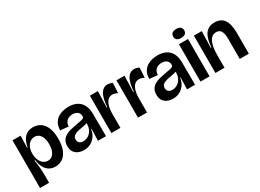

<svg xmlns="http://www.w3.org/2000/svg" viewBox="-32 -1439 3142 2324"><g transform="rotate(-30 1539.0 -277.5)"><path d="M41 144V-314V-522H154L149 -356H156Q168 -419 192 -458.5Q216 -498 251.5 -517Q287 -536 333 -536Q393 -536 437.5 -505.5Q482 -475 506.5 -414.5Q531 -354 531 -263Q531 -169 505.5 -107.5Q480 -46 435.5 -16Q391 14 335 14Q286 14 249.5 -8Q213 -30 190 -72.5Q167 -115 159 -177H149Q155 -140 159 -106Q163 -72 165.5 -41.5Q168 -11 168 16V144ZM291 -93Q327 -93 352 -114.5Q377 -136 390 -173.5Q403 -211 403 -260Q403 -308 390.5 -345.5Q378 -383 353 -404.5Q328 -426 291 -426Q263 -426 240 -413.5Q217 -401 201 -379Q185 -357 176.5 -328.5Q168 -300 168 -267V-258Q168 -234 173 -210.5Q178 -187 188 -165.5Q198 -144 213 -128Q228 -112 247.5 -102.5Q267 -93 291 -93Z M734 14Q694 14 658.5 -0.5Q623 -15 601.5 -46.5Q580 -78 580 -129Q580 -176 598 -205.5Q616 -235 647 -253.5Q678 -272 716.5 -282Q755 -292 796 -299Q850 -308 877 -314Q904 -320 913 -328.5Q922 -337 922 -352Q922 -391 895 -412Q868 -433 826 -433Q800 -433 775 -423Q750 -413 733 -390Q716 -367 715 -327L601 -338Q602 -395 622.5 -433.5Q643 -472 676.5 -494.5Q710 -517 750 -526.5Q790 -536 829 -536Q898 -536 946.5 -510Q995 -484 1020 -434Q1045 -384 1045 -309V-213Q1046 -178 1046 -142Q1046 -106 1046 -70.5Q1046 -35 1046 0H934Q935 -41 936.5 -81Q938 -121 939 -165H932Q927 -116 900.5 -75Q874 -34 831.5 -10Q789 14 734 14ZM780 -83Q804 -83 828.5 -92.5Q853 -102 874 -122Q895 -142 908 -173Q921 -204 922 -246V-270L949 -275Q939 -261 917.5 -253Q896 -245 868.5 -240Q841 -235 813 -230Q785 -225 761 -216Q737 -207 722 -191Q707 -175 707 -148Q707 -117 727 -100Q747 -83 780 -83Z M1122 0V-266V-522H1234L1227 -297H1235Q1241 -383 1259.5 -435Q1278 -487 1307 -510.5Q1336 -534 1372 -534Q1389 -534 1406.5 -529.5Q1424 -525 1441 -516L1434 -378Q1415 -388 1397 -393Q1379 -398 1362 -398Q1326 -398 1300.5 -374Q1275 -350 1261.5 -303.5Q1248 -257 1248 -191V0Z M1494 0V-266V-522H1606L1599 -297H1607Q1613 -383 1631.5 -435Q1650 -487 1679 -510.5Q1708 -534 1744 -534Q1761 -534 1778.5 -529.5Q1796 -525 1813 -516L1806 -378Q1787 -388 1769 -393Q1751 -398 1734 -398Q1698 -398 1672.5 -374Q1647 -350 1633.5 -303.5Q1620 -257 1620 -191V0Z M1979 14Q1939 14 1903.5 -0.5Q1868 -15 1846.5 -46.5Q1825 -78 1825 -129Q1825 -176 1843 -205.5Q1861 -235 1892 -253.5Q1923 -272 1961.5 -282Q2000 -292 2041 -299Q2095 -308 2122 -314Q2149 -320 2158 -328.5Q2167 -337 2167 -352Q2167 -391 2140 -412Q2113 -433 2071 -433Q2045 -433 2020 -423Q1995 -413 1978 -390Q1961 -367 1960 -327L1846 -338Q1847 -395 1867.5 -433.5Q1888 -472 1921.5 -494.5Q1955 -517 1995 -526.5Q2035 -536 2074 -536Q2143 -536 2191.5 -510Q2240 -484 2265 -434Q2290 -384 2290 -309V-213Q2291 -178 2291 -142Q2291 -106 2291 -70.5Q2291 -35 2291 0H2179Q2180 -41 2181.5 -81Q2183 -121 2184 -165H2177Q2172 -116 2145.5 -75Q2119 -34 2076.5 -10Q2034 14 1979 14ZM2025 -83Q2049 -83 2073.5 -92.5Q2098 -102 2119 -122Q2140 -142 2153 -173Q2166 -204 2167 -246V-270L2194 -275Q2184 -261 2162.5 -253Q2141 -245 2113.5 -240Q2086 -235 2058 -230Q2030 -225 2006 -216Q1982 -207 1967 -191Q1952 -175 1952 -148Q1952 -117 1972 -100Q1992 -83 2025 -83Z M2367 0V-522H2494V0ZM2430 -574Q2392 -574 2372.5 -590Q2353 -606 2353 -636Q2353 -667 2373 -683Q2393 -699 2430 -699Q2468 -699 2487.5 -682.5Q2507 -666 2507 -636Q2507 -606 2487.5 -590Q2468 -574 2430 -574Z M2576 0V-272V-522H2686L2679 -292H2688Q2694 -375 2715 -429Q2736 -483 2774.5 -509.5Q2813 -536 2870 -536Q2957 -536 3000 -476Q3043 -416 3043 -294V0H2916V-282Q2916 -355 2895.5 -389.5Q2875 -424 2828 -424Q2789 -424 2761 -397.5Q2733 -371 2718 -314Q2703 -257 2703 -166V0Z"/></g></svg>

Font: Bricolage Grotesque 96pt ExtraBold 96pt SemiBold
Style: Regular
Weight: 600
Version: Version 1.001;gftools[0.9.33.dev8+g029e19f]